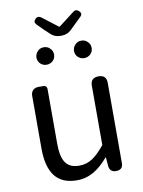

<svg xmlns="http://www.w3.org/2000/svg" viewBox="-101 -1001 808 1082"><g transform="rotate(-10 303.5 -459.5)"><path d="M516 -271V-498C516 -528 501 -543 471 -543C441 -543 425 -528 425 -498V-158C373 -94 334 -66 278 -66C206 -66 176 -109 176 -210V-523C176 -535 168 -543 156 -543H130H127C101 -543 84 -526 84 -500V-199C84 -60 136 13 251 13C325 13 379 -26 430 -85H433L437 -36C439 -12 453 0 477 0C502 0 516 -13 516 -38ZM213 -856 245 -826C258 -813 278 -805 296 -805H310C328 -805 348 -813 361 -826L392 -856L428 -891C440 -902 439 -913 427 -924C417 -933 406 -935 395 -926L305 -857H301L211 -926C200 -934 188 -934 178 -924C167 -913 167 -902 178 -891ZM160 -743C151 -734 145 -722 145 -707C145 -680 167 -658 195 -658C224 -658 246 -680 246 -707C246 -722 241 -734 231 -743C222 -753 210 -758 195 -758C181 -758 169 -753 160 -743ZM375 -743C366 -734 360 -722 360 -707C360 -680 382 -658 410 -658C439 -658 461 -680 461 -707C461 -722 456 -734 446 -743C437 -753 425 -758 410 -758C396 -758 384 -753 375 -743Z"/></g></svg>

Font: GenSenRounded2 TW R
Style: Regular
Weight: 400
Version: Version 2.100;PS 2.1;hotconv 16.6.51;makeotf.lib2.5.65220 DE